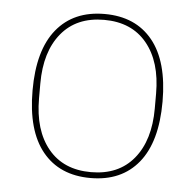

<svg xmlns="http://www.w3.org/2000/svg" viewBox="-44 -562 627 618"><g transform="rotate(5 270.0 -253.0)"><path d="M425 -55.5Q370 12 270 12Q170 12 115 -55.5Q60 -123 60 -253Q60 -383 115 -450.5Q170 -518 270 -518Q370 -518 425 -450.5Q480 -383 480 -253Q480 -123 425 -55.5ZM457 -229V-277Q457 -380 408 -439.5Q359 -499 270 -499Q181 -499 132 -439.5Q83 -380 83 -277V-229Q83 -126 132 -66.5Q181 -7 270 -7Q359 -7 408 -66.5Q457 -126 457 -229Z"/></g></svg>

Font: IBM Plex Sans Thin
Style: Regular
Weight: 100
Designer: Mike Abbink, Paul van der Laan, Pieter van Rosmalen
Foundry: Bold Monday
Version: Version 3.0